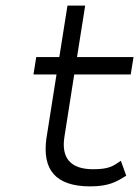

<svg xmlns="http://www.w3.org/2000/svg" viewBox="-20 -652 498 683"><path d="M99 -387H181L145 -159C130 -49 177 11 301 11C366 11 394 -5 429 -27L410 -80C382 -61 368 -50 311 -50C229 -50 198 -92 209 -164L244 -387H445L455 -449H254L283 -632H220L191 -449H109Z"/></svg>

Font: Charger Sport
Style: LitExtObl
Weight: 300
Designer: Jasper
Foundry: Cannot Into Space Fonts
Version: Version 1.1